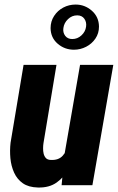

<svg xmlns="http://www.w3.org/2000/svg" viewBox="-20 -813 519 843"><path d="M263.2 -135.3 331.5 -528.3H477.5L385.7 0H250.5ZM292.5 -238.3 326.7 -239.3Q322.8 -200.2 312.5 -156Q302.2 -111.8 282.2 -73.7Q262.2 -35.6 229.2 -12Q196.3 11.7 146.5 10.3Q105.5 9.3 80.3 -8.3Q55.2 -25.9 42 -54.9Q28.8 -84 25.6 -118.4Q22.5 -152.8 26.4 -186.5L83.5 -528.3H228L170.9 -184.6Q169.4 -175.3 169.2 -162.6Q168.9 -149.9 171.6 -138.4Q174.3 -127 181.4 -119.1Q188.5 -111.3 202.6 -110.8Q237.3 -108.9 255.6 -129.6Q273.9 -150.4 281.7 -180.9Q289.6 -211.4 292.5 -238.3ZM202.1 -689.5Q202.1 -719.2 217.5 -742.9Q232.9 -766.6 257.8 -779.8Q282.7 -793 312 -793Q352.5 -793 383.3 -765.9Q414.1 -738.8 414.6 -696.3Q414.6 -666.5 398.9 -643.6Q383.3 -620.6 358.2 -607.7Q333 -594.7 304.7 -594.7Q263.7 -594.7 233.2 -621.1Q202.6 -647.5 202.1 -689.5ZM258.3 -689.9Q255.4 -670.4 266.1 -656Q276.9 -641.6 297.4 -641.6Q320.3 -641.6 337.6 -657.7Q355 -673.8 357.9 -695.8Q360.8 -715.8 350.3 -730.7Q339.8 -745.6 318.8 -745.6Q295.9 -745.6 278.6 -729Q261.2 -712.4 258.3 -689.9Z"/></svg>

Font: Roboto Condensed ExtraBold
Style: Italic
Weight: 800
Italic angle: -12°
Designer: Christian Robertson
Foundry: Google
Version: Version 3.008; 2023